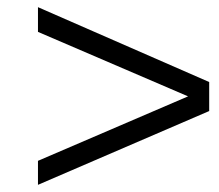

<svg xmlns="http://www.w3.org/2000/svg" viewBox="-20 -517 610 536"><path d="M86 -1 564 -207V-288L86 -497V-428L505 -248L86 -68Z"/></svg>

Font: Heuristica
Style: Italic
Weight: 400
Italic angle: -13°
Version: Version 1.0.1